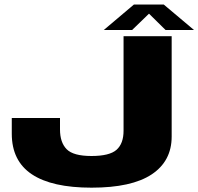

<svg xmlns="http://www.w3.org/2000/svg" viewBox="-20 -838 893 864"><path d="M392 6.5Q213.5 6.5 123.2 -53.8Q33 -114 33 -236.5V-307H250V-255.5Q250 -197 280 -166.5Q310 -136 391.5 -136Q473 -136 504.5 -164Q536 -192 536 -249.5V-675H752.5V-223.5Q752.5 -113 662.5 -53.2Q572.5 6.5 392 6.5ZM447 -703 582.5 -817.5H717L853 -703H725L650.5 -776.5L574.5 -703Z"/></svg>

Font: Anybody ExtraExpanded ExtraBold
Style: Regular
Weight: 800
Width: 8
Designer: Tyler Finck
Foundry: Etcetera Type Company
Version: Version 1.010; ttfautohint (v1.8.3) -l 8 -r 50 -G 200 -x 14 